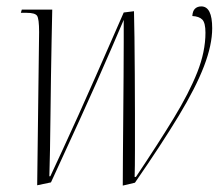

<svg xmlns="http://www.w3.org/2000/svg" viewBox="-20 -566 695 599"><path d="M363 13Q363 -24 363.5 -80Q364 -136 364.5 -200.5Q365 -265 365.5 -326Q366 -387 366 -434.5Q366 -482 366 -504Q351 -469 329 -418Q307 -367 281 -308.5Q255 -250 228.5 -192Q202 -134 178.5 -83Q155 -32 139 3L96 12L102 -466Q102 -508 95.5 -517Q89 -526 63 -526H45L48 -536H143Q142 -494 141 -439Q140 -384 139 -324.5Q138 -265 137.5 -207Q137 -149 136 -99.5Q135 -50 134 -16H137Q153 -50 176 -100Q199 -150 225.5 -208.5Q252 -267 278 -326.5Q304 -386 327 -438Q350 -490 366 -527L398 -531Q399 -501 399.5 -449.5Q400 -398 400.5 -335.5Q401 -273 401 -211Q401 -149 401 -96.5Q401 -44 400 -14H404Q473 -117 521.5 -196.5Q570 -276 595.5 -340.5Q621 -405 621 -464Q621 -495 611 -505Q601 -515 580 -516Q581 -532 588.5 -539Q596 -546 608 -546Q642 -546 642 -478Q642 -426 616.5 -359.5Q591 -293 537.5 -204.5Q484 -116 401 4Z"/></svg>

Font: Noto Serif Display Condensed ExtraLight
Style: Italic
Weight: 200
Width: 3
Italic angle: -12°
Designer: Monotype Design Team
Foundry: Monotype Imaging Inc.
Version: Version 2.009